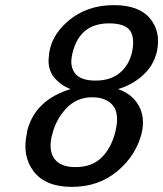

<svg xmlns="http://www.w3.org/2000/svg" viewBox="-20 -709 636 748"><path d="M85 -191Q85 -192 86 -198Q87 -204 88 -207Q121 -321 255 -362Q217 -376 191 -407.5Q165 -439 170 -486Q174 -566 246 -627.5Q318 -689 424 -689Q522 -689 565 -636.5Q608 -584 591 -507Q578 -453 536.5 -415.5Q495 -378 440 -362Q495 -343 520.5 -297.5Q546 -252 532 -190Q510 -103 437 -42Q364 19 260 19Q157 19 111 -41.5Q65 -102 85 -191ZM184 -187Q183 -184 181 -176Q169 -120 193 -89Q217 -58 274 -58Q339 -58 377 -96.5Q415 -135 430 -198Q446 -266 420 -298Q394 -330 339 -330Q279 -330 238.5 -287Q198 -244 184 -187ZM263 -504Q261 -498 261 -495Q251 -450 273 -422.5Q295 -395 352 -395Q410 -395 446 -424.5Q482 -454 494 -504Q506 -558 488 -588Q468 -618 405 -618Q291 -618 263 -504Z"/></svg>

Font: Coval
Style: Italic
Weight: 400
Foundry: Context Ltd
Version: Version 001.000